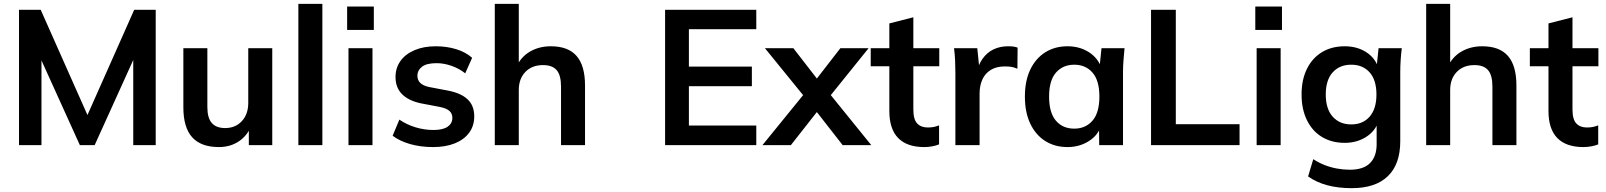

<svg xmlns="http://www.w3.org/2000/svg" viewBox="-20 -756 8362 1000"><path d="M79 0V-705H192L451 -122H420L679 -705H791V0H674V-523H710L473 0H396L159 -523H196V0Z M1120 10Q1027 10 981 -41Q935 -92 935 -197V-505H1060V-198Q1060 -142 1083 -115.5Q1106 -89 1153 -89Q1206 -89 1239.5 -125Q1273 -161 1273 -220V-505H1398V0H1276V-103H1290Q1268 -49 1223.5 -19.5Q1179 10 1120 10Z M1534 0V-736H1659V0Z M1795 0V-505H1920V0ZM1788 -600V-722H1927V-600Z M2236 10Q2171 10 2116.5 -5.5Q2062 -21 2025 -49L2060 -133Q2098 -107 2144 -93Q2190 -79 2237 -79Q2287 -79 2311.5 -96Q2336 -113 2336 -142Q2336 -165 2320.5 -178.5Q2305 -192 2271 -199L2171 -218Q2107 -232 2073.5 -266Q2040 -300 2040 -355Q2040 -402 2065.5 -438Q2091 -474 2138.5 -494.5Q2186 -515 2250 -515Q2306 -515 2355.5 -500Q2405 -485 2439 -455L2403 -374Q2372 -399 2332 -413Q2292 -427 2254 -427Q2202 -427 2178 -408.5Q2154 -390 2154 -361Q2154 -339 2168.5 -324.5Q2183 -310 2214 -303L2314 -284Q2381 -271 2415.5 -238.5Q2450 -206 2450 -150Q2450 -100 2423 -64Q2396 -28 2348 -9Q2300 10 2236 10Z M2557 0V-736H2682V-404H2668Q2691 -458 2739 -486.5Q2787 -515 2849 -515Q2939 -515 2983 -464.5Q3027 -414 3027 -311V0H2902V-305Q2902 -364 2879.5 -390.5Q2857 -417 2808 -417Q2751 -417 2716.5 -381.5Q2682 -346 2682 -287V0Z M3444 0V-705H3919V-604H3568V-409H3896V-307H3568V-102H3919V0Z M3951 0 4186 -289V-232L3964 -505H4112L4257 -318H4212L4357 -505H4504L4284 -232V-289L4518 0H4369L4212 -201H4257L4099 0Z M4794 10Q4704 10 4658 -37Q4612 -84 4612 -178V-411H4515V-505H4612V-634L4737 -666V-505H4872V-411H4737V-186Q4737 -134 4757 -113Q4777 -92 4812 -92Q4831 -92 4844.5 -95Q4858 -98 4871 -103V-4Q4854 3 4833.5 6.5Q4813 10 4794 10Z M4956 0V-376Q4956 -408 4954.5 -441Q4953 -474 4949 -505H5070L5084 -367H5064Q5074 -417 5097.5 -450Q5121 -483 5155 -499Q5189 -515 5229 -515Q5247 -515 5258 -513.5Q5269 -512 5280 -508L5279 -398Q5260 -406 5246.5 -408Q5233 -410 5213 -410Q5170 -410 5140.5 -392Q5111 -374 5096.5 -342Q5082 -310 5082 -269V0Z M5540 10Q5474 10 5424 -21.5Q5374 -53 5346 -112Q5318 -171 5318 -253Q5318 -335 5346 -393.5Q5374 -452 5424 -483.5Q5474 -515 5540 -515Q5604 -515 5652.5 -483.5Q5701 -452 5717 -399H5706L5717 -505H5837Q5834 -474 5831.5 -442Q5829 -410 5829 -379V0H5705L5704 -104H5716Q5700 -52 5651 -21Q5602 10 5540 10ZM5575 -86Q5634 -86 5670 -127.5Q5706 -169 5706 -253Q5706 -337 5670 -378Q5634 -419 5575 -419Q5516 -419 5480 -378Q5444 -337 5444 -253Q5444 -169 5479.5 -127.5Q5515 -86 5575 -86Z M5975 0V-705H6104V-109H6436V0Z M6525 0V-505H6650V0ZM6518 -600V-722H6657V-600Z M7020 224Q6950 224 6893.5 209Q6837 194 6793 163L6820 73Q6849 92 6880 104Q6911 116 6944 122Q6977 128 7011 128Q7081 128 7115.5 93.5Q7150 59 7150 -5V-126H7160Q7144 -74 7095.5 -43Q7047 -12 6984 -12Q6916 -12 6865.5 -42.5Q6815 -73 6787 -130Q6759 -187 6759 -264Q6759 -341 6787 -397.5Q6815 -454 6865.5 -484.5Q6916 -515 6984 -515Q7048 -515 7095.5 -484.5Q7143 -454 7159 -402L7150 -408L7160 -505H7281Q7277 -474 7275 -442Q7273 -410 7273 -379V-20Q7273 99 7208.5 161.5Q7144 224 7020 224ZM7018 -108Q7078 -108 7113.5 -148.5Q7149 -189 7149 -264Q7149 -339 7113.5 -379Q7078 -419 7018 -419Q6957 -419 6921 -379Q6885 -339 6885 -264Q6885 -189 6921 -148.5Q6957 -108 7018 -108Z M7408 0V-736H7533V-404H7519Q7542 -458 7590 -486.5Q7638 -515 7700 -515Q7790 -515 7834 -464.5Q7878 -414 7878 -311V0H7753V-305Q7753 -364 7730.5 -390.5Q7708 -417 7659 -417Q7602 -417 7567.5 -381.5Q7533 -346 7533 -287V0Z M8227 10Q8137 10 8091 -37Q8045 -84 8045 -178V-411H7948V-505H8045V-634L8170 -666V-505H8305V-411H8170V-186Q8170 -134 8190 -113Q8210 -92 8245 -92Q8264 -92 8277.5 -95Q8291 -98 8304 -103V-4Q8287 3 8266.5 6.5Q8246 10 8227 10Z"/></svg>

Font: Mulish ExtraLight
Style: Bold
Weight: 700
Version: Version 3.603